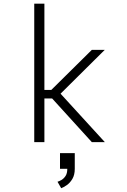

<svg xmlns="http://www.w3.org/2000/svg" viewBox="-20 -770 690 1040"><path d="M165.5 0V-750H220.5V-283H258L477.5 -500H547.5L308 -262.5L548 0H477.5L262.5 -236.5H220.5V0ZM305 144.5V59.5H385V144.5Q385 177.5 372 199.2Q359 221 341.5 233Q324 245 311.5 249.5L291.5 214.5Q300.5 212 313 204.8Q325.5 197.5 335 183.2Q344.5 169 344.5 144.5Z"/></svg>

Font: Trispace ExtraLight
Style: Regular
Weight: 200
Designer: Tyler Finck
Foundry: Etcetera Type Company
Version: Version 1.210; ttfautohint (v1.8.3)